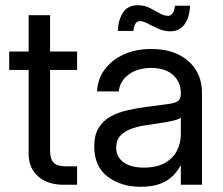

<svg xmlns="http://www.w3.org/2000/svg" viewBox="-20 -715 863 743"><path d="M278.3 -515.6V-444.3H173.8V-132.8Q173.8 -99.6 187.7 -85.4Q201.7 -71.3 234.4 -71.3H278.3V0H226.6Q164.1 0 127.4 -32.5Q90.8 -64.9 90.8 -120.1V-444.3H15.6V-515.6H90.8V-656.2H173.8V-515.6Z M524.4 7.8Q447.8 7.8 396.2 -31.7Q344.7 -71.3 344.7 -148.4Q344.7 -192.9 362.1 -220.7Q379.4 -248.5 408.4 -264.4Q437.5 -280.3 474.4 -288.6Q511.2 -296.9 549.8 -301.8Q599.1 -308.6 627.4 -312Q655.8 -315.4 667.7 -323.2Q679.7 -331.1 679.7 -350.6V-355.5Q679.7 -397.5 649.7 -424.8Q619.6 -452.1 565.4 -452.1Q511.7 -452.1 477.3 -426Q442.9 -399.9 439.9 -361.3H355.5Q357.9 -408.7 384.8 -445.6Q411.6 -482.4 458 -503.9Q504.4 -525.4 565.4 -525.4Q655.8 -525.4 708.7 -478.8Q761.7 -432.1 761.7 -355.5V0H679.7V-73.2H677.7Q668.5 -54.7 650.4 -35.9Q632.3 -17.1 601.8 -4.6Q571.3 7.8 524.4 7.8ZM536.1 -66.4Q586.9 -66.4 618.7 -84.7Q650.4 -103 665 -132.3Q679.7 -161.6 679.7 -195.3V-259.8Q670.4 -251 630.4 -243.9Q590.3 -236.8 545.9 -230.5Q516.1 -226.6 489.5 -217Q462.9 -207.5 446.3 -190.2Q429.7 -172.9 429.7 -143.6Q429.7 -107.4 458.3 -86.9Q486.8 -66.4 536.1 -66.4ZM639.2 -593.8Q615.7 -593.8 593.3 -603.8Q570.8 -613.8 552.2 -623.5Q533.7 -633.3 521.5 -633.3Q508.8 -633.3 502.9 -621.1Q497.1 -608.9 496.1 -595.2H436Q437.5 -638.2 456.1 -666.5Q474.6 -694.8 513.2 -694.8Q538.1 -694.8 558.6 -684.6Q579.1 -674.3 596.7 -664.1Q614.3 -653.8 630.4 -653.8Q652.3 -653.8 657.2 -692.9H715.3Q713.9 -647.9 694.1 -620.8Q674.3 -593.8 639.2 -593.8Z"/></svg>

Font: Inter Display
Style: Regular
Weight: 400
Designer: Rasmus Andersson
Foundry: rsms
Version: Version 4.000;git-37864ae